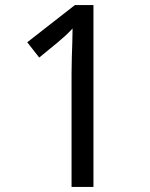

<svg xmlns="http://www.w3.org/2000/svg" viewBox="-20 -734 591 754"><path d="M261 0V-446Q261 -474 262 -506.5Q263 -539 264 -569.5Q265 -600 265 -622Q249 -605 237.5 -594.5Q226 -584 206 -567L134 -508L87 -568L274 -714H347V0Z"/></svg>

Font: hexubangla05
Style: Book
Weight: 400
Designer: Jelle Bosma - Monotype Design Team
Foundry: Monotype Imaging Inc.
Version: Version 2.003